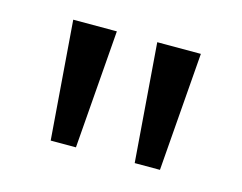

<svg xmlns="http://www.w3.org/2000/svg" viewBox="-51 -787 510 404"><g transform="rotate(15 204.0 -585.0)"><path d="M160 -714H65L85 -456H140ZM343 -714H248L268 -456H323Z"/></g></svg>

Font: Noto Sans Inscriptional Parthian
Style: Regular
Weight: 400
Designer: Monotype Design Team
Foundry: Monotype Imaging Inc.
Version: Version 2.003